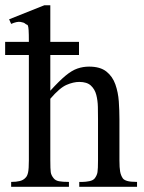

<svg xmlns="http://www.w3.org/2000/svg" viewBox="-29 -715 550 735"><path d="M495.6 0H274.4V-18.6H286.6Q298.8 -18.6 313.2 -21.5Q327.6 -24.4 334 -32.7Q342.3 -43.9 344.2 -55.9Q346.2 -67.9 346.2 -101.1V-258.8Q346.2 -280.8 345.7 -305.4Q345.2 -330.1 339.6 -351.8Q334 -373.5 318.8 -387.5Q303.7 -401.4 274.4 -401.4Q252 -401.4 225.8 -390.1Q199.7 -378.9 163.6 -336.9V-101.1Q163.6 -67.4 165.3 -55.7Q167 -43.9 176.3 -32.7Q183.1 -23.9 196.8 -21.2Q210.4 -18.6 234.9 -18.6V0H13.7V-18.6Q33.2 -18.6 46.9 -22Q60.5 -25.4 68.8 -34.7Q75.2 -40.5 78.4 -54.4Q81.5 -68.4 81.5 -101.1V-504.4H-9.3V-554.7H81.5Q81.5 -585.4 80.6 -599.1Q79.6 -612.8 77.9 -616.7Q76.2 -620.6 73.7 -620.8Q71.3 -621.1 67.4 -624.5Q63 -628.9 49.6 -631.1Q36.1 -633.3 13.7 -623.5L5.9 -641.1L140.6 -694.8H163.6V-554.7H273.4V-504.4H163.6V-367.7Q197.8 -405.3 221.9 -425.3Q246.1 -445.3 267.3 -452.6Q288.6 -460 312 -460Q354.5 -460 378.2 -441.2Q401.9 -422.4 412.6 -392.1Q423.3 -361.8 425.8 -326.7Q428.2 -291.5 428.2 -258.8V-101.1Q428.2 -72.8 430.9 -58.1Q433.6 -43.5 440.9 -32.7Q444.8 -26.4 457.3 -22.5Q469.7 -18.6 495.6 -18.6Z"/></svg>

Font: BabelStone Roman
Style: Regular
Weight: 400
Designer: Walt Agee, Victor Gaultney, Peter Martin, Debbi Hosken, Becca Hirsbrunner (SIL); Andrew West (BabelStone)
Foundry: BabelStone
Version: Version 16.000